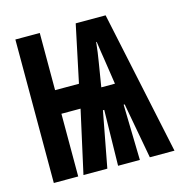

<svg xmlns="http://www.w3.org/2000/svg" viewBox="-87 -627 674 707"><g transform="rotate(-15 250.0 -273.5)"><path d="M308 -387Q314 -422 318 -461H320Q322 -444 325.5 -423Q329 -402 331 -388L345 -295H293ZM126 0V-239H199L146 0H237L277 -212H282L278 0H361L356 -212H360L399 0H493L377 -547H263L217 -329H126V-547H33V0Z"/></g></svg>

Font: Noto Sans Mono UI Condensed
Style: Bold
Weight: 700
Width: 3
Designer: Monotype Design team
Foundry: Monotype Imaging Inc.
Version: 1.000